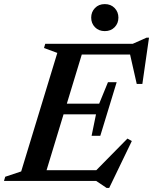

<svg xmlns="http://www.w3.org/2000/svg" viewBox="-44 -884 748 938"><path d="M476.5 34 426 0H-24.5L-18.5 -20.5L59.5 -46.5L236 -625.5L171 -649.5L177 -670H604.5L672 -700H684L651.5 -474H624L591.5 -617.5H355.5L282.5 -377.5H440.5L483.5 -482.5H526L446 -220.5H403.5L425 -325.5H266.5L183.5 -52.5H426.5L578.5 -207L600 -195L489.5 34ZM468 -732Q438.5 -732 420 -751Q401.5 -770 401.5 -798Q401.5 -825.5 420 -844.8Q438.5 -864 468 -864Q497.5 -864 516 -844.8Q534.5 -825.5 534.5 -798Q534.5 -770 516 -751Q497.5 -732 468 -732Z"/></svg>

Font: Newsreader Text SemiBold
Style: Italic
Weight: 600
Italic angle: -17°
Designer: Hugues Gentile
Foundry: Production Type
Version: Version 1.001